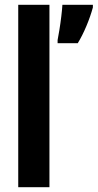

<svg xmlns="http://www.w3.org/2000/svg" viewBox="-20 -780 407 800"><path d="M367 -749Q357 -712 340 -671.5Q323 -631 304 -600H220V-613Q223 -628 227.5 -655.5Q232 -683 235.5 -712.5Q239 -742 240 -760H367ZM186 0H56V-760H186Z"/></svg>

Font: Noto Sans ExtraCondensed
Style: Bold
Weight: 700
Width: 2
Designer: Monotype Design Team
Foundry: Monotype Imaging Inc.
Version: Version 2.013; ttfautohint (v1.8.4.7-5d5b)